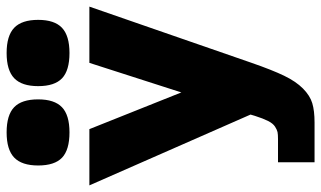

<svg xmlns="http://www.w3.org/2000/svg" viewBox="-215 -575 970 580"><g transform="rotate(-90 270.0 -285.0)"><path d="M280.8 -222.2 370.1 -500H540L370.1 -9.8Q348.6 52.2 331.3 88.1Q314 124 292.5 145.3Q271 166.5 248.3 173.3Q225.6 180.2 189.9 180.2H69.8V69.8H140.1Q153.8 69.8 160.9 68.4Q168 66.9 177.5 60.8Q187 54.7 194.6 39.8Q202.1 24.9 210 0L213.9 -13.2L0 -500H169.9ZM259.8 -654.8Q259.8 -605.5 236.1 -582.8Q212.4 -560.1 160.2 -560.1Q107.4 -560.1 83.7 -582.5Q60.1 -605 60.1 -654.8Q60.1 -704.1 84 -727.1Q107.9 -750 160.2 -750Q212.4 -750 236.1 -727.3Q259.8 -704.6 259.8 -654.8ZM399.9 -560.1Q347.2 -560.1 323.5 -582.5Q299.8 -605 299.8 -654.8Q299.8 -704.1 323.7 -727.1Q347.7 -750 399.9 -750Q452.1 -750 476.1 -727.1Q500 -704.1 500 -654.8Q500 -605.5 476.1 -582.8Q452.1 -560.1 399.9 -560.1Z"/></g></svg>

Font: Fivo Sans Heavy
Style: Regular
Weight: 900
Designer: Alexander Slobzheninov
Foundry: Alexander Slobzheninov
Version: 1.0